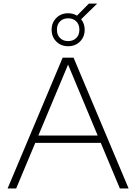

<svg xmlns="http://www.w3.org/2000/svg" viewBox="-20 -1066 770 1086"><path d="M23 0 334.5 -740H396L707.5 0H658L550 -258H179.5L71.5 0ZM197 -299.5H532.5L365 -700.5ZM365.5 -804.5Q325 -804.5 298.5 -831Q272 -857.5 272 -898Q272 -938 298.5 -964.5Q325 -991 365.5 -991Q393 -991 415.5 -977.5L482.5 -1045.5H529.5L439 -957Q459 -932 459 -898Q459 -857.5 432.5 -831Q406 -804.5 365.5 -804.5ZM365.5 -833.5Q393.5 -833.5 411.2 -850.8Q429 -868 429 -898Q429 -928 411.2 -945.2Q393.5 -962.5 365.5 -962.5Q337.5 -962.5 319.8 -945.2Q302 -928 302 -898Q302 -868 319.8 -850.8Q337.5 -833.5 365.5 -833.5Z"/></svg>

Font: Encode Sans Exp XLt
Style: Regular
Weight: 200
Width: 7
Designer: Multiple Designers
Foundry: Impallari Type
Version: Version 3.002; ttfautohint (v1.8.3) -l 8 -r 50 -G 200 -x 14 